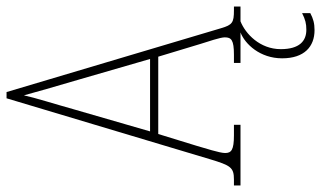

<svg xmlns="http://www.w3.org/2000/svg" viewBox="-220 -537 980 586"><g transform="rotate(-90 270.0 -244.0)"><path d="M-3 0H182V-20H150C105 -20 96 -28 96 -47C96 -64 111 -109 118 -134L154 -251H390L429 -122C436 -99 449 -62 449 -48C449 -28 441 -20 396 -20H371V0H464C428 14 385 60 385 127C385 195 421 226 471 226C492 226 506 222 523 213V188C503 198 491 201 472 201C438 201 413 180 413 123C413 59 460 15 498 0H543V-20H531C494 -20 487 -25 477 -59L282 -714H263L77 -93C58 -30 52 -20 15 -20H-3ZM162 -276 230 -511C245 -565 265 -628 272 -661C282 -625 298 -567 319 -497L383 -276Z"/></g></svg>

Font: Noto Serif Georgian Condensed Thin
Style: Regular
Weight: 100
Width: 3
Designer: Monotype Design Team, Akaki Razmadze
Foundry: Google LLC
Version: Version 2.003